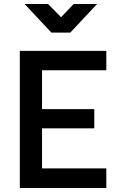

<svg xmlns="http://www.w3.org/2000/svg" viewBox="-20 -939 593 959"><path d="M79 0V-685H511V-588H190V-394H451V-298H190V-98H511V0ZM237 -776 103 -919H220L285 -853L348 -919H465L331 -776Z"/></svg>

Font: Titillium Web[RUS by Daymarius]
Style: Regular
Weight: 600
Designer: Cyrillization by Daymarius
Foundry: Cyrillization by Daymarius
Version: Version 1.002 September 11, 2018